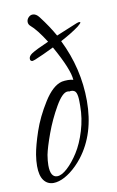

<svg xmlns="http://www.w3.org/2000/svg" viewBox="-80 -711 470 769"><g transform="rotate(-10 155.0 -326.5)"><path d="M203 -541Q263 -420 263 -288Q263 -154 194 -65Q183 -51 170.5 -38.5Q158 -26 145.5 -16.5Q133 -7 121 -0.5Q109 6 97 9.5Q85 13 75 13Q50 13 35.5 -6.5Q21 -26 21 -65Q21 -86 25 -111Q31 -147 49.5 -202Q68 -257 104 -314.5Q140 -372 178 -381Q189 -383 202 -383Q216 -383 224 -380Q222 -422 166 -522Q119 -499 87 -486L77 -483Q67 -483 67 -493Q67 -504 80 -513Q98 -525 151 -548Q117 -602 92 -623Q84 -630 84 -640Q84 -650 91.5 -658Q99 -666 109 -666Q123 -666 135 -650Q168 -607 191 -566Q210 -574 239.5 -586Q269 -598 276 -601Q284 -604 288 -604Q291 -603 292 -602Q292 -600 288 -596Q284 -592 278 -587Q250 -566 203 -541ZM233 -272Q233 -276 233 -278.5Q233 -281 233 -284Q233 -287 233 -290Q233 -313 228 -325.5Q223 -338 207 -338Q205 -338 203.5 -337.5Q202 -337 200 -337Q198 -338 196.5 -338Q195 -338 193 -338Q172 -338 143.5 -288.5Q115 -239 95.5 -185.5Q76 -132 70 -102Q68 -90 67 -79.5Q66 -69 66 -60Q66 -11 94 -11Q112 -11 135.5 -32.5Q159 -54 181 -88.5Q203 -123 218 -172.5Q233 -222 233 -272Z"/></g></svg>

Font: Bilbo Swash Caps
Style: Regular
Weight: 400
Designer: Robert E. Leuschke
Foundry: Robert E. Leuschke
Version: Version 1.003